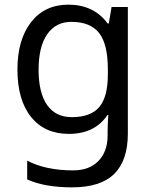

<svg xmlns="http://www.w3.org/2000/svg" viewBox="-20 -566 655 826"><path d="M275 -546Q328 -546 370.5 -526Q413 -506 443 -465H448L460 -536H530V9Q530 124 471.5 182Q413 240 290 240Q172 240 97 206V125Q176 167 295 167Q364 167 403.5 126.5Q443 86 443 16V-5Q443 -17 444 -39.5Q445 -62 446 -71H442Q388 10 276 10Q172 10 113.5 -63Q55 -136 55 -267Q55 -395 113.5 -470.5Q172 -546 275 -546ZM287 -472Q220 -472 183 -418.5Q146 -365 146 -266Q146 -167 182.5 -114.5Q219 -62 289 -62Q370 -62 407 -105.5Q444 -149 444 -246V-267Q444 -377 406 -424.5Q368 -472 287 -472Z"/></svg>

Font: Noto Znamenny Musical Notation
Style: Regular
Weight: 400
Version: Version 1.003; ttfautohint (v1.8.4.7-5d5b)